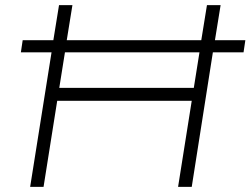

<svg xmlns="http://www.w3.org/2000/svg" viewBox="-20 -725 972 745"><path d="M97 0 180 -522H61L68 -569H187L209 -705H261L239 -569H761L783 -705H836L814 -569H932L925 -522H806L724 0H671L724 -334H202L149 0ZM210 -384H732L754 -522H232Z"/></svg>

Font: Nunito Sans 7pt SemiExpanded ExtraLight
Style: Italic
Weight: 250
Width: 6
Italic angle: -9°
Designer: Vernon Adams
Foundry: Vernon Adams
Version: Version 3.101;gftools[0.9.27]